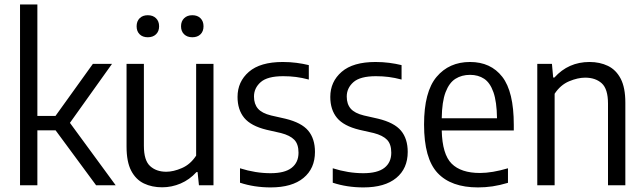

<svg xmlns="http://www.w3.org/2000/svg" viewBox="-20 -828 2879 858"><path d="M69.5 0V-808H147V-310H228L395 -542.5H480.5L292.5 -279L497 0H409.5L228.5 -245.5H147V0Z M704.5 9Q659 9 623 -8.2Q587 -25.5 566.2 -65.2Q545.5 -105 545.5 -173V-542.5H623V-176.5Q623 -111 650.8 -85.8Q678.5 -60.5 723 -60.5Q755 -60.5 793 -77Q831 -93.5 856.5 -132.5V-542.5H934V0H869L863 -59H858Q827 -25 787.2 -8Q747.5 9 704.5 9ZM839.5 -661.5Q816.5 -661.5 802.8 -674.8Q789 -688 789 -710.5Q789 -733 802.8 -746.5Q816.5 -760 839.5 -760Q862.5 -760 876 -746.5Q889.5 -733 889.5 -710.5Q889.5 -688 876 -674.8Q862.5 -661.5 839.5 -661.5ZM640.5 -661.5Q617.5 -661.5 604 -674.8Q590.5 -688 590.5 -710.5Q590.5 -733 604 -746.5Q617.5 -760 640.5 -760Q663.5 -760 677.2 -746.5Q691 -733 691 -710.5Q691 -688 677.2 -674.8Q663.5 -661.5 640.5 -661.5Z M1189.5 9.5Q1116 9.5 1052.5 -11.5V-76Q1122 -54 1189 -54Q1252.5 -54 1283.2 -78Q1314 -102 1314 -145.5Q1314 -184 1295 -203.5Q1276 -223 1235.5 -233.5L1171.5 -248Q1101.5 -265 1071.5 -301.2Q1041.5 -337.5 1041.5 -395Q1041.5 -463 1092.2 -507Q1143 -551 1243.5 -551Q1276 -551 1304.8 -547.2Q1333.5 -543.5 1360 -537V-472.5Q1330 -480.5 1303 -484Q1276 -487.5 1245.5 -487.5Q1175 -487.5 1145 -461Q1115 -434.5 1115 -396.5Q1115 -363 1132.8 -342.5Q1150.5 -322 1191.5 -312L1255.5 -297.5Q1327.5 -280 1357.5 -244Q1387.5 -208 1387.5 -149Q1387.5 -75 1336.2 -32.8Q1285 9.5 1189.5 9.5Z M1604 9.5Q1530.5 9.5 1467 -11.5V-76Q1536.5 -54 1603.5 -54Q1667 -54 1697.8 -78Q1728.5 -102 1728.5 -145.5Q1728.5 -184 1709.5 -203.5Q1690.5 -223 1650 -233.5L1586 -248Q1516 -265 1486 -301.2Q1456 -337.5 1456 -395Q1456 -463 1506.8 -507Q1557.5 -551 1658 -551Q1690.5 -551 1719.2 -547.2Q1748 -543.5 1774.5 -537V-472.5Q1744.5 -480.5 1717.5 -484Q1690.5 -487.5 1660 -487.5Q1589.5 -487.5 1559.5 -461Q1529.5 -434.5 1529.5 -396.5Q1529.5 -363 1547.2 -342.5Q1565 -322 1606 -312L1670 -297.5Q1742 -280 1772 -244Q1802 -208 1802 -149Q1802 -75 1750.8 -32.8Q1699.5 9.5 1604 9.5Z M2116 9.5Q1996 9.5 1935.5 -55Q1875 -119.5 1875 -271.5Q1875 -418 1931 -484.5Q1987 -551 2080.5 -551Q2173 -551 2224.5 -484.8Q2276 -418.5 2276 -270V-245H1954Q1956.5 -138.5 1998.2 -96.8Q2040 -55 2125 -55Q2179 -55 2250 -76V-11Q2213 0 2180.8 4.8Q2148.5 9.5 2116 9.5ZM2080.5 -493.5Q2043.5 -493.5 2015.5 -476Q1987.5 -458.5 1971.2 -416Q1955 -373.5 1954 -299.5H2201Q2200 -373.5 2185 -416Q2170 -458.5 2143.5 -476Q2117 -493.5 2080.5 -493.5Z M2381 0V-542.5H2446.5L2452 -481.5H2457.5Q2520 -551 2614.5 -551Q2660.5 -551 2696.8 -533.5Q2733 -516 2753.8 -476.2Q2774.5 -436.5 2774.5 -369V0H2697V-365Q2697 -430.5 2669 -455.8Q2641 -481 2595 -481Q2562 -481 2523.2 -464.8Q2484.5 -448.5 2458.5 -409V0Z"/></svg>

Font: Encode Sans SmCnd
Style: Regular
Weight: 400
Width: 4
Designer: Multiple Designers
Foundry: Impallari Type
Version: Version 3.002; ttfautohint (v1.8.3) -l 8 -r 50 -G 200 -x 14 